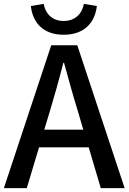

<svg xmlns="http://www.w3.org/2000/svg" viewBox="-20 -969 662 989"><path d="M412 -949C403 -899 368 -861 308 -861C248 -861 214 -899 205 -949L139 -938C148 -853 202 -790 308 -790C415 -790 469 -853 479 -938ZM208 -301 238 -400C262 -480 285 -561 306 -645H310C333 -562 355 -480 380 -400L409 -301ZM499 0H622L378 -736H244L0 0H118L181 -210H437Z"/></svg>

Font: Noto Sans CJK KR Medium
Style: Regular
Weight: 500
Designer: Ryoko NISHIZUKA (kana & ideographs); Paul D. Hunt (Latin, Greek & Cyrillic); Wenlong ZHANG (bopomofo); Sandoll Communica
Foundry: Adobe Systems Incorporated
Version: Version 1.004;PS 1.004;hotconv 1.0.82;makeotf.lib2.5.63406